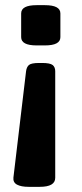

<svg xmlns="http://www.w3.org/2000/svg" viewBox="-20 -545 316 744"><path d="M143 -301Q174 -301 184 -293Q194 -285 194 -269V144Q194 179 134 179H91Q62 179 46 170.5Q30 162 32 143L81 -269Q83 -285 92 -293Q101 -301 132 -301ZM154 -525Q214 -525 214 -493V-401Q214 -369 154 -369H122Q62 -369 62 -401V-493Q62 -525 122 -525Z"/></svg>

Font: Asap Semi Condensed
Style: Bold
Weight: 700
Width: 4
Designer: Pablo Cosgaya
Foundry: Omnibus-Type
Version: Version 3.001; ttfautohint (v1.8.4.7-5d5b)